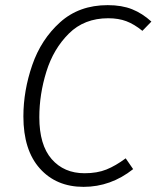

<svg xmlns="http://www.w3.org/2000/svg" viewBox="-20 -716 609 747"><path d="M569 -632 534 -596Q502 -622 471.5 -633.5Q441 -645 401 -645Q308 -645 248 -585.5Q188 -526 160.5 -437.5Q133 -349 133 -260Q133 -152 181 -97Q229 -42 309 -42Q358 -42 394 -56.5Q430 -71 469 -100L498 -58Q411 11 305 11Q199 11 135 -60.5Q71 -132 71 -263Q71 -363 105.5 -463Q140 -563 214 -629.5Q288 -696 399 -696Q454 -696 494 -680Q534 -664 569 -632Z"/></svg>

Font: FiraGO Light
Style: Italic
Weight: 300
Italic angle: -8°
Designer: bBox Type GmbH
Foundry: bBox Type GmbH
Version: Version 1.001